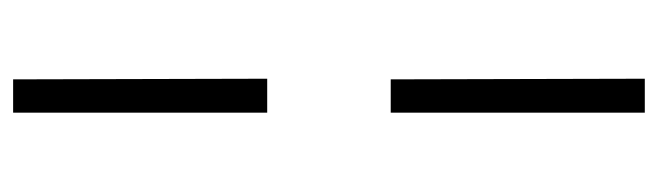

<svg xmlns="http://www.w3.org/2000/svg" viewBox="-384 -482 1027 300"><g transform="rotate(90 130.0 -332.5)"><path d="M156.5 -429H104.5L103.5 -826H156.5ZM156.5 161H104.5L103.5 -236H156.5Z"/></g></svg>

Font: Public Sans ExtraLight
Style: Regular
Weight: 250
Designer: The Public Sans Project Authors: Dan O. Williams and USWDS (Libre Franklin designed by Pablo Impallari and Rodrigo Fuenz
Version: Version 1.007